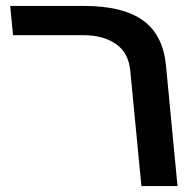

<svg xmlns="http://www.w3.org/2000/svg" viewBox="-20 -629 640 649"><path d="M262 -510H24L14.5 -609H263.5Q395 -609 463 -560.2Q531 -511.5 541 -408L580 0H458L420.5 -388.5Q415 -450.5 372 -480.2Q329 -510 262 -510Z"/></svg>

Font: JuliaMono Medium
Style: Italic
Weight: 500
Italic angle: -9°
Monospace: yes
Designer: cormullion
Foundry: corm
Version: Version 0.054; ttfautohint (v1.8.4)